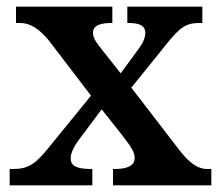

<svg xmlns="http://www.w3.org/2000/svg" viewBox="-20 -556 660 576"><path d="M9 0H257V-49H253C209 -49 192 -59 192 -81C192 -99 205 -121 217 -137L285 -228L346 -151C378 -110 384 -97 384 -82C384 -60 364 -49 324 -49H319V0H614V-49H601C576 -49 551 -64 521 -102L374 -293L478 -422C520 -475 539 -487 578 -487H587V-536H362V-487H365C395 -487 416 -481 416 -457C416 -439 405 -421 389 -400L342 -336L282 -412C266 -432 259 -444 259 -458C259 -474 270 -487 314 -487H317V-536H28V-487H41C71 -487 98 -469 127 -434L253 -269L126 -113C86 -64 66 -49 18 -49H9Z"/></svg>

Font: Noto Serif Lao SemiBold
Style: Regular
Weight: 600
Designer: Monotype Design Team
Foundry: Monotype Imaging Inc.
Version: Version 2.003